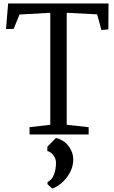

<svg xmlns="http://www.w3.org/2000/svg" viewBox="-20 -778 660 1111"><path d="M15 0ZM271 -56V-704L93 -694L59 -611L15 -610L27 -758H608L607 -608L567 -604L542 -695L366 -704V-56L493 -42V0H151V-42ZM404 144Q404 185 384 221.5Q364 258 335 282Q306 306 282 313L255 288V275Q281 263 292.5 232Q304 201 304 164Q304 146 295.5 130.5Q287 115 275 106Q263 97 254 97V71L304 20Q352 33 378 69Q404 105 404 144Z"/></svg>

Font: Martel DemiBold
Style: Regular
Weight: 600
Designer: Dan Reynolds
Foundry: Dan Reynolds
Version: Version 1.001; ttfautohint (v1.1) -l 5 -r 5 -G 72 -x 0 -D la